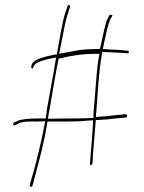

<svg xmlns="http://www.w3.org/2000/svg" viewBox="-20 -681 571 760"><path d="M35 -196C29 -190 32 -182 40 -185L49 -190C68 -202 100 -200 126 -200L159 -201L147 -141C135 -87 118 -16 104 29L98 51C97 53 98 55 98 57C101 59 108 58 108 56L115 30C127 -15 146 -85 157 -139L168 -200H234C254 -200 275 -200 295 -201L348 -205V-190C346 -150 342 -107 339 -70L336 -33V-32C336 -27 338 -27 339 -27C341 -27 344 -30 346 -33L348 -69C352 -112 355 -159 359 -204V-206H368C391 -207 413 -209 437 -212L479 -216C482 -216 482 -218 482 -218C485 -223 482 -229 476 -229L436 -225C414 -222 392 -220 371 -219L360 -217V-234H361C367 -309 370 -391 383 -465L385 -475H395C420 -474 442 -473 458 -472L485 -470H486C487 -470 490 -472 490 -473C490 -479 488 -480 487 -480H486L459 -483C445 -484 425 -485 402 -486L387 -487L390 -502C397 -532 405 -579 416 -603V-604L424 -617C429 -622 416 -624 414 -622L407 -610C395 -588 386 -528 376 -489V-487H367C347 -487 331 -486 313 -485C281 -482 257 -475 228 -471L214 -468L218 -487C228 -533 236 -590 249 -628L257 -654C259 -662 250 -664 248 -658L239 -632C225 -590 216 -522 205 -467V-465H197C169 -459 114 -449 106 -426C101 -413 104 -410 110 -410C111 -415 117 -429 130 -434C148 -442 171 -448 189 -451L202 -453L199 -436C195 -411 191 -385 186 -360L166 -250C165 -238 163 -224 161 -213V-212H126C94 -212 61 -209 46 -201V-200H45ZM166 -250C166 -250 166 -249 166 -249C166 -249 166 -250 166 -250ZM170 -211 172 -226C173 -233 174 -239 176 -247C187 -312 199 -385 212 -449H214C257 -460 305 -468 361 -468H374L371 -454C360 -388 358 -310 350 -234V-214H340C306 -212 269 -212 234 -212ZM248 -659C248 -659 248 -658 248 -658C248 -658 248 -659 248 -659ZM340 -215C340 -215 340 -214 340 -214C340 -214 340 -215 340 -215ZM476 -229C476 -229 476 -228 476 -228C476 -228 476 -229 476 -229ZM479 -216C479 -216 478 -216 478 -216C478 -216 479 -216 479 -216ZM485 -468Z"/></svg>

Font: Stray Cat
Style: HlCn
Weight: 100
Version: Version 1.0